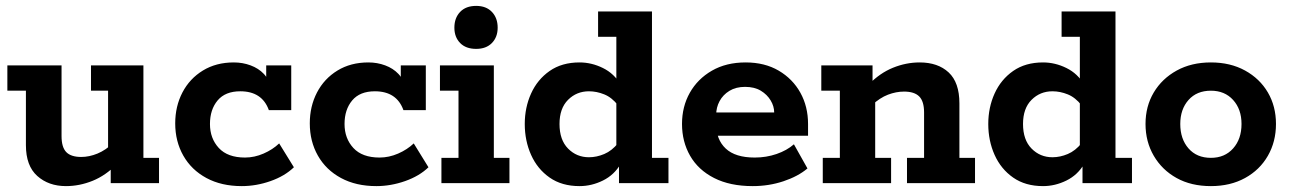

<svg xmlns="http://www.w3.org/2000/svg" viewBox="-20 -622 4384 652"><path d="M204 10Q145 10 106.5 -24.5Q68 -59 68 -129V-314H5V-400H189V-160Q189 -122 205 -105.5Q221 -89 256 -89Q283 -89 311 -100.5Q339 -112 365 -137L347 -103V-314H289V-400H467V-86H520V0H356V-63L377 -65Q339 -26 294.5 -8Q250 10 204 10Z M801 10Q732 10 681 -17.5Q630 -45 602.5 -93.5Q575 -142 575 -203Q575 -261 599.5 -308Q624 -355 669 -382.5Q714 -410 774 -410Q804 -410 831 -400Q858 -390 876 -371Q894 -352 896 -327L884 -326V-400H969V-248H893Q870 -312 796 -312Q745 -312 719 -281Q693 -250 693 -201Q693 -152 723 -119.5Q753 -87 812 -87Q844 -87 875 -100.5Q906 -114 928 -135L978 -54Q947 -24 898.5 -7Q850 10 801 10Z M1258 10Q1189 10 1138 -17.5Q1087 -45 1059.5 -93.5Q1032 -142 1032 -203Q1032 -261 1056.5 -308Q1081 -355 1126 -382.5Q1171 -410 1231 -410Q1261 -410 1288 -400Q1315 -390 1333 -371Q1351 -352 1353 -327L1341 -326V-400H1426V-248H1350Q1327 -312 1253 -312Q1202 -312 1176 -281Q1150 -250 1150 -201Q1150 -152 1180 -119.5Q1210 -87 1269 -87Q1301 -87 1332 -100.5Q1363 -114 1385 -135L1435 -54Q1404 -24 1355.5 -7Q1307 10 1258 10Z M1479 0V-86H1537V-314H1474V-400H1657V-86H1710V0ZM1597 -456Q1562 -456 1542.5 -476Q1523 -496 1523 -528Q1523 -561 1542.5 -581.5Q1562 -602 1597 -602Q1631 -602 1650.5 -581.5Q1670 -561 1670 -528Q1670 -496 1650.5 -476Q1631 -456 1597 -456Z M1948 10Q1888 10 1846.5 -19Q1805 -48 1783.5 -96Q1762 -144 1762 -201Q1762 -257 1783.5 -304.5Q1805 -352 1846.5 -381Q1888 -410 1948 -410Q1989 -410 2027.5 -391Q2066 -372 2088 -334L2073 -332V-497H2011V-583H2194V-86H2250V0H2082V-75L2088 -66Q2066 -28 2027.5 -9Q1989 10 1948 10ZM1980 -88Q2006 -88 2032 -99Q2058 -110 2079 -136L2073 -90V-305L2079 -264Q2058 -291 2032 -301.5Q2006 -312 1980 -312Q1938 -312 1909 -283Q1880 -254 1880 -201Q1880 -147 1909 -117.5Q1938 -88 1980 -88Z M2536 10Q2459 10 2405 -17.5Q2351 -45 2323.5 -93Q2296 -141 2296 -201Q2296 -260 2322.5 -307Q2349 -354 2397.5 -382Q2446 -410 2512 -410Q2577 -410 2624.5 -382Q2672 -354 2698 -307Q2724 -260 2724 -201V-161H2361V-240H2609Q2609 -261 2597 -281Q2585 -301 2563.5 -314Q2542 -327 2510 -327Q2479 -327 2457 -313.5Q2435 -300 2423.5 -278.5Q2412 -257 2412 -232V-201Q2412 -148 2444.5 -117.5Q2477 -87 2543 -87Q2582 -87 2617 -99Q2652 -111 2676 -132L2722 -50Q2690 -23 2640.5 -6.5Q2591 10 2536 10Z M2774 0V-86H2832V-314H2769V-400H2943V-337L2930 -335Q2968 -374 3012.5 -392Q3057 -410 3103 -410Q3165 -410 3201.5 -376Q3238 -342 3238 -271V-86H3291V0H3060V-86H3118V-240Q3118 -278 3101.5 -294.5Q3085 -311 3050 -311Q3023 -311 2995.5 -300.5Q2968 -290 2941 -265L2952 -298V-86H3006V0Z M3522 10Q3462 10 3420.5 -19Q3379 -48 3357.5 -96Q3336 -144 3336 -201Q3336 -257 3357.5 -304.5Q3379 -352 3420.5 -381Q3462 -410 3522 -410Q3563 -410 3601.5 -391Q3640 -372 3662 -334L3647 -332V-497H3585V-583H3768V-86H3824V0H3656V-75L3662 -66Q3640 -28 3601.5 -9Q3563 10 3522 10ZM3554 -88Q3580 -88 3606 -99Q3632 -110 3653 -136L3647 -90V-305L3653 -264Q3632 -291 3606 -301.5Q3580 -312 3554 -312Q3512 -312 3483 -283Q3454 -254 3454 -201Q3454 -147 3483 -117.5Q3512 -88 3554 -88Z M4092 10Q4025 10 3975.5 -17.5Q3926 -45 3898 -93Q3870 -141 3870 -201Q3870 -261 3898 -308Q3926 -355 3976 -382.5Q4026 -410 4092 -410Q4158 -410 4208 -382.5Q4258 -355 4285.5 -308Q4313 -261 4313 -201Q4313 -141 4285.5 -93Q4258 -45 4208 -17.5Q4158 10 4092 10ZM4092 -86Q4139 -86 4167.5 -118Q4196 -150 4196 -201Q4196 -251 4167.5 -282.5Q4139 -314 4092 -314Q4044 -314 4016 -282.5Q3988 -251 3988 -201Q3988 -150 4016 -118Q4044 -86 4092 -86Z"/></svg>

Font: Rokkitt SemiBold
Style: Bold
Weight: 700
Version: Version 3.103